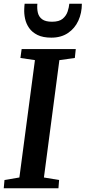

<svg xmlns="http://www.w3.org/2000/svg" viewBox="-22 -1005 457 1025"><path d="M-2 0 2 -44 81.5 -57.5 164.5 -684 87 -695.5 93.5 -743H382.5L377.5 -695.5L295 -684L212.5 -57.5L293.5 -44L290 0ZM252 -804Q207.5 -804 178.5 -818.2Q149.5 -832.5 133.5 -855.5Q117.5 -878.5 111.8 -905.5Q106 -932.5 107.5 -958Q108 -965 108.2 -971.8Q108.5 -978.5 109.5 -985H177.5Q175 -958.5 180.2 -936.8Q185.5 -915 203.2 -902Q221 -889 256 -889Q294 -889 313 -905.2Q332 -921.5 339.2 -944Q346.5 -966.5 348 -985H415Q415 -935.5 396.2 -894.5Q377.5 -853.5 341 -828.8Q304.5 -804 252 -804Z"/></svg>

Font: Merriweather SemiBold
Style: Italic
Weight: 600
Italic angle: -7.8°
Version: Version 2.101